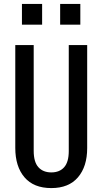

<svg xmlns="http://www.w3.org/2000/svg" viewBox="-20 -950 523 980"><path d="M242 10Q152 10 105 -45Q58 -100 58 -195V-720H152V-180Q152 -123 176 -96.5Q200 -70 242 -70Q284 -70 307.5 -96.5Q331 -123 331 -179V-720H425V-194Q425 -100 378 -45Q331 10 242 10ZM287 -824V-930H390V-824ZM92 -824V-930H195V-824Z"/></svg>

Font: Instrument Sans Condensed Medium
Style: Regular
Weight: 500
Width: 3
Designer: Rodrigo Fuenzalida
Foundry: fragTYPE
Version: Version 1.000;gftools[0.9.28]